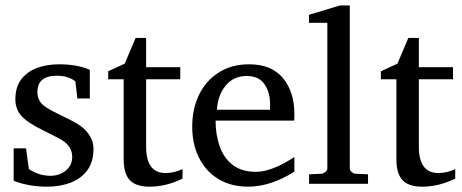

<svg xmlns="http://www.w3.org/2000/svg" viewBox="-20 -703 1718 714"><path d="M327.6 -149.4Q327.6 -101.1 304.9 -70.1Q282.2 -39.1 243.2 -23.9Q204.1 -8.8 155.8 -8.8Q120.6 -8.8 89.4 -14.4Q58.1 -20 30.8 -30.8V-151.4H76.7L87.4 -74.2Q125 -49.3 167.5 -49.3Q200.7 -49.3 224.6 -68.6Q248.5 -87.9 248.5 -119.6Q248.5 -153.3 219.7 -175.8Q211.9 -181.6 191.7 -192.4Q171.4 -203.1 138.7 -219.2Q84.5 -246.1 63.5 -267.6Q37.1 -294.9 37.1 -333.5Q37.1 -378.9 58.8 -407.7Q80.6 -436.5 117.4 -450.2Q154.3 -463.9 199.2 -463.9Q267.1 -463.9 314 -443.4V-336.9H267.6L260.3 -400.4Q233.4 -421.4 191.9 -421.4Q119.1 -421.4 119.1 -360.8Q119.1 -330.6 140.6 -312Q150.4 -303.7 169.9 -293Q189.5 -282.2 218.8 -268.1Q245.1 -255.9 264.9 -244.1Q284.7 -232.4 296.9 -219.7Q327.6 -188 327.6 -149.4Z M658.7 -38.6Q597.2 -8.8 536.1 -8.8Q484.9 -8.8 462.4 -33.4Q439.9 -58.1 439.9 -109.4V-408.2H382.3V-438L443.8 -466.3L484.4 -562H523.4V-453.1H650.4V-408.2H523.4V-157.2Q523.4 -59.6 595.7 -59.6Q627.9 -59.6 658.7 -74.2Z M1074.7 -64.5Q985.4 -8.8 903.3 -8.8Q839.4 -8.8 792.5 -37.1Q745.6 -65.4 720.2 -116Q694.8 -166.5 694.8 -231.9Q694.8 -298.3 720.2 -350.6Q745.6 -402.8 793.2 -433.3Q840.8 -463.9 906.2 -463.9Q989.7 -463.9 1032.2 -412.6Q1074.7 -361.3 1074.7 -279.8Q1074.7 -271 1074.5 -264.6Q1074.2 -258.3 1073.7 -254.4H781.7Q781.7 -202.1 796.9 -158.9Q812 -115.7 845.2 -89.8Q878.4 -64 932.1 -64Q990.7 -64 1074.7 -119.1ZM984.4 -294.9V-314.9Q984.4 -360.4 963.1 -390.4Q941.9 -420.4 897.5 -420.4Q848.6 -420.4 819.3 -384.8Q790 -349.1 786.6 -294.9Z M1348.6 -19.5H1129.4V-54.7L1177.7 -57.1Q1183.1 -57.6 1190.2 -63.7Q1197.3 -69.8 1197.3 -76.2V-618.2H1128.9V-647.9L1243.7 -682.6H1280.8V-76.2Q1280.8 -69.8 1287.4 -63.7Q1293.9 -57.6 1299.8 -57.1L1348.6 -54.7Z M1672.9 -38.6Q1611.3 -8.8 1550.3 -8.8Q1499 -8.8 1476.6 -33.4Q1454.1 -58.1 1454.1 -109.4V-408.2H1396.5V-438L1458 -466.3L1498.5 -562H1537.6V-453.1H1664.6V-408.2H1537.6V-157.2Q1537.6 -59.6 1609.9 -59.6Q1642.1 -59.6 1672.9 -74.2Z"/></svg>

Font: Annapurna SIL
Style: Regular
Weight: 400
Designer: Peter Martin, Annie Olsen
Foundry: SIL International
Version: Version 2.000